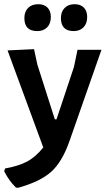

<svg xmlns="http://www.w3.org/2000/svg" viewBox="-37 -702 504 914"><path d="M145 -682Q173 -682 189 -666Q205 -650 205 -621Q205 -590 187.5 -572Q170 -554 140 -554Q79 -554 79 -616Q79 -646 96.5 -664Q114 -682 145 -682ZM318 -682Q346 -682 362 -666Q378 -650 378 -621Q378 -590 360.5 -572Q343 -554 314 -554Q253 -554 253 -616Q253 -646 270.5 -664Q288 -682 318 -682ZM125 -468 141 -394 224 -134H232L315 -383L332 -465H446L294 -31Q259 69 206.5 116Q154 163 49 192L39 191Q5 158 -17 113L-13 100Q50 89 91 67.5Q132 46 169 0L-1 -462Z"/></svg>

Font: Alegreya Sans
Style: Bold
Weight: 700
Designer: Juan Pablo del Peral
Foundry: Huerta Tipografica
Version: Version 2.007